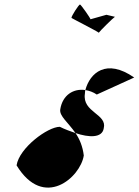

<svg xmlns="http://www.w3.org/2000/svg" viewBox="-20 -982 619 857"><path d="M54 -244C175 -45 339 -190 354 -288C349 -329 335 -362 317 -388C294 -396 269 -405 247 -416C193 -416 66 -322 54 -244ZM299 -902C299 -901 415 -842 421 -836C424 -842 487 -904 493 -907L455 -916L384 -896C383 -902 341 -962 337 -962C332 -962 298 -910 299 -902ZM249 -494C244 -464 284 -436 317 -388C376 -368 436 -365 443 -409C460 -474 346 -480 359 -564C360 -569 359 -575 361 -580C308 -588 259 -558 249 -494ZM361 -580C379 -577 396 -571 412 -560L579 -636C454 -723 381 -656 361 -580ZM421 -836C422 -836 421 -836 421 -836ZM493 -907C494 -907 493 -907 493 -907Z"/></svg>

Font: Ampere
Style: SuCndIta
Weight: 400
Version: Version 1